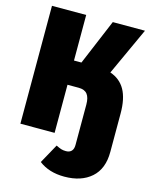

<svg xmlns="http://www.w3.org/2000/svg" viewBox="-134 -782 866 1095"><g transform="rotate(15 299.0 -234.5)"><path d="M571 -204V23Q571 123 512 175Q453 227 353 227Q263 227 203 181L266 67Q284 76 296 80Q308 84 325 84Q346 84 357.5 72Q369 60 369 36V-203Q369 -244 353 -264Q337 -284 302 -284H236V0H34V-696H236V-427H280L393 -696H583L454 -415Q513 -395 542 -343.5Q571 -292 571 -204Z"/></g></svg>

Font: Fira Sans Condensed Black
Style: Regular
Weight: 900
Width: 3
Designer: Carrois Corporate & Edenspiekermann AG
Foundry: Carrois Corporate GbR & Edenspiekermann AG
Version: Version 4.203